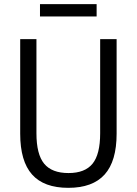

<svg xmlns="http://www.w3.org/2000/svg" viewBox="-20 -893 657 922"><path d="M308 9Q191 9 134 -55Q77 -119 77 -251V-705H155V-253Q155 -152 192 -107Q229 -62 309 -62Q388 -62 424.5 -107Q461 -152 461 -253V-705H540V-251Q540 -119 482.5 -55Q425 9 308 9ZM172 -814V-873H444V-814Z"/></svg>

Font: Nunito Sans 10pt Condensed
Style: Regular
Weight: 400
Width: 3
Designer: Vernon Adams
Foundry: Vernon Adams
Version: Version 3.101;gftools[0.9.27]